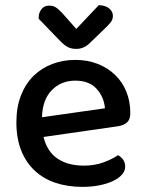

<svg xmlns="http://www.w3.org/2000/svg" viewBox="-20 -716 567 750"><path d="M150 -181Q164 -124 204.5 -96.5Q245 -69 308 -69Q350 -69 385 -82Q420 -95 441 -110Q469 -94 469 -65Q469 -48 456 -33.5Q443 -19 420.5 -8.5Q398 2 367.5 8Q337 14 302 14Q244 14 196.5 -2Q149 -18 115 -50Q81 -82 62.5 -129Q44 -176 44 -238Q44 -298 62 -343.5Q80 -389 111 -419.5Q142 -450 184 -466Q226 -482 274 -482Q322 -482 361.5 -466.5Q401 -451 429.5 -423.5Q458 -396 473.5 -358Q489 -320 489 -275Q489 -250 477 -238.5Q465 -227 442 -223ZM144 -258 390 -293Q386 -338 357 -369.5Q328 -401 274 -401Q219 -401 182.5 -364Q146 -327 144 -258ZM278 -603 366 -696Q392 -695 406.5 -683Q421 -671 421 -654Q421 -640 412.5 -629Q404 -618 389 -604L331 -548Q308 -525 278 -525Q260 -525 246 -531.5Q232 -538 213 -558L131 -643V-648Q131 -665 141.5 -679.5Q152 -694 172 -694Q187 -694 197.5 -687.5Q208 -681 224 -664Z"/></svg>

Font: Baloo 2 Latin Medium
Style: Regular
Weight: 500
Designer: Sarang Kulkarni and Ek Type
Foundry: Ek Type
Version: Version 1.001